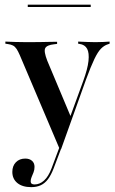

<svg xmlns="http://www.w3.org/2000/svg" viewBox="-20 -589 481 802"><path d="M229 33.1 62.9 -358.1Q55.6 -375 49.2 -384.7Q42.7 -394.4 34.3 -398.8Q25.8 -403.2 13.7 -404.8L2.4 -406.5V-415.3Q21 -414.5 44 -413.7Q66.9 -412.9 91.9 -412.9H91.1H96.8Q124.2 -412.9 147.2 -413.3Q170.2 -413.7 188.3 -414.1Q206.5 -414.5 218.5 -414.5V-405.6L205.6 -404Q175.8 -400.8 169 -387.9Q162.1 -375 177.4 -335.5L276.6 -99.2L269.4 -91.1L327.4 -250Q346 -300.8 349.6 -334.3Q353.2 -367.7 344 -385.1Q334.7 -402.4 312.1 -405.6L306.5 -406.5V-415.3Q326.6 -414.5 344.8 -413.7Q362.9 -412.9 378.2 -412.9Q396.8 -412.9 411.3 -413.7Q425.8 -414.5 437.9 -415.3V-406.5L430.6 -404Q415.3 -399.2 402 -385.9Q388.7 -372.6 374.2 -342.3Q359.7 -312.1 339.5 -257.3L235.5 33.1ZM110.5 192.7Q73.4 192.7 52.4 175.4Q31.5 158.1 31.5 129Q31.5 104 46.4 88.7Q61.3 73.4 85.5 73.4Q103.2 73.4 113.7 82.7Q124.2 91.9 124.2 108.1Q124.2 120.2 120.2 130.6Q116.1 141.1 112.1 150.4Q108.1 159.7 108.1 168.5Q108.1 181.5 124.2 181.5Q146 181.5 164.1 164.9Q182.3 148.4 195.2 114.5L232.3 15.3L240.3 18.5L204 114.5Q193.5 141.9 180.6 159.3Q167.7 176.6 150.4 184.7Q133.1 192.7 110.5 192.7ZM96 -559.7V-569.4H358.9V-559.7Z"/></svg>

Font: Playfair 144pt SemiCondensed SemiBold
Style: Regular
Weight: 600
Width: 4
Designer: Claus Eggers Sørensen
Foundry: Claus Eggers Sørensen
Version: Version 2.203